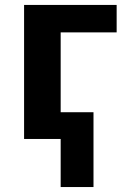

<svg xmlns="http://www.w3.org/2000/svg" viewBox="-20 -566 518 782"><path d="M455.1 -545.9V-434.1H227.1V-108.9H360.8V195.8H227.1V0H78.1V-545.9Z"/></svg>

Font: Open Sans
Style: Bold
Weight: 700
Designer: Monotype Design Team
Foundry: Monotype Imaging Inc.
Version: Version 3.000; ttfautohint (v1.8.4)